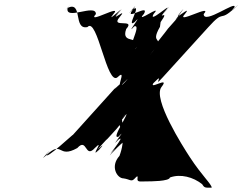

<svg xmlns="http://www.w3.org/2000/svg" viewBox="-20 -838 1119 887"><path d="M857 -112C825 -161 684 -382 726 -436C771 -493 654 -412 694 -461C737 -514 644 -409 693 -458C745 -511 679 -422 733 -482C779 -533 896 -661 942 -712C1021 -800 989 -731 1064 -801C1115 -848 1017 -753 1063 -804C1076 -840 921 -722 921 -773C967 -824 788 -722 834 -773C875 -824 768 -727 814 -781C860 -832 763 -730 811 -780C857 -828 760 -712 802 -758C848 -809 707 -651 753 -702C772 -723 651 -578 684 -602C730 -653 643 -548 686 -601C748 -676 668 -626 719 -714L722 -736C771 -805 693 -732 749 -792C795 -843 701 -742 747 -793C783 -835 661 -723 690 -774C736 -825 599 -723 645 -774C674 -825 550 -736 593 -793C635 -847 544 -741 590 -792C644 -833 558 -703 602 -736C648 -787 554 -665 600 -716C641 -730 549 -582 599 -606C645 -657 557 -557 603 -608C644 -684 535 -625 563 -704C609 -755 488 -706 532 -758C578 -812 480 -726 529 -780C575 -831 480 -730 526 -781C571 -828 463 -722 504 -773C550 -824 377 -722 423 -773C424 -824 275 -738 293 -804C339 -855 245 -750 291 -801C365 -837 316 -698 384 -713C430 -764 474 -435 524 -482C572 -528 502 -405 554 -458C603 -507 512 -408 555 -461C595 -510 479 -395 517 -437L316 -214C329 -229 182 -90 196 -126C242 -177 144 -75 195 -122C270 -192 246 -103 337 -154C383 -205 372 -103 418 -154C469 -205 389 -98 437 -146C483 -197 393 -96 439 -147C485 -201 399 -113 449 -168C495 -219 451 -168 497 -219C568 -295 500 -234 560 -306C603 -359 511 -257 557 -308C592 -335 486 -189 528 -207C574 -258 480 -141 526 -192C570 -225 462 -96 498 -137C544 -188 455 -84 501 -135C557 -195 587 -207 575 -207C545 -207 589 -206 572 -187C572 -168 600 -158 610 -168C613 -187 615 -189 595 -189C568 -199 561 -226 561 -226C558 -207 560 -225 549 -243C542 -296 540 -341 507 -365C479 -365 479 -365 507 -312C547 -238 560 -194 532 -118C487 -68 522 -14 550 -14C580 -10 586 3 600 -11C616 -28 617 -27 615 -10C615 4 630 0 655 0C675 0 762 0 765 -18C814 -36 873 -20 914 13C925 31 928 29 958 29C958 13 913 -26 857 -112Z"/></svg>

Font: Hussar Przerywany
Style: Obl
Weight: 400
Foundry: Cannot Into Space Fonts
Version: Version 0.982